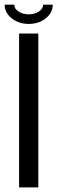

<svg xmlns="http://www.w3.org/2000/svg" viewBox="-41 -812 248 832"><path d="M125 0H41.7V-666.7H125ZM145.8 -791.7H187.5Q187.5 -756.7 157.1 -732.5Q126.7 -708.3 83.3 -708.3Q40.8 -708.3 10 -732.5Q-20.8 -756.7 -20.8 -791.7H20.8Q20.8 -774.2 39.2 -762.1Q57.5 -750 83.3 -750Q109.2 -750 127.5 -762.1Q145.8 -774.2 145.8 -791.7Z"/></svg>

Font: Yulong
Style: Regular
Weight: 400
Designer: GGBotNet
Foundry: f0n7.com
Version: 1.00